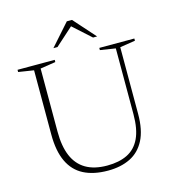

<svg xmlns="http://www.w3.org/2000/svg" viewBox="-126 -975 990 1090"><g transform="rotate(-15 369.0 -430.0)"><path d="M596 -262.5V-649L506 -663V-676H712V-663L622 -649V-257Q622 -163 591.8 -104Q561.5 -45 506 -17.5Q450.5 10 374.5 10Q290 10 232.2 -19.8Q174.5 -49.5 145 -112Q115.5 -174.5 115.5 -271.5V-649L25.5 -663V-676H244V-663L154 -649V-277.5Q154 -192.5 178.2 -135Q202.5 -77.5 252.2 -48.2Q302 -19 377.5 -19Q447.5 -19 496.2 -43Q545 -67 570.5 -120.5Q596 -174 596 -262.5ZM374 -844H391.5L278 -742H254L367 -869.5H397.5L511 -742H487Z"/></g></svg>

Font: Newsreader 16pt 16pt ExtraLight
Style: Regular
Weight: 250
Version: Version 1.003